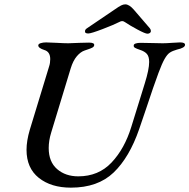

<svg xmlns="http://www.w3.org/2000/svg" viewBox="-20 -849 871 883"><path d="M102 -160Q102 -201 117 -252L206 -544Q211 -559 211 -577Q211 -611 184 -619Q156 -628 156 -640Q156 -647 167 -650.5Q178 -654 192 -654Q207 -654 241 -652Q275 -650 294 -650Q311 -650 347 -652L390 -653Q416 -653 413 -640Q412 -634 404.5 -630Q397 -626 386 -622.5Q375 -619 370 -617Q351 -611 333.5 -590.5Q316 -570 305 -534L215 -238Q204 -202 204 -168Q204 -105 242.5 -71.5Q281 -38 340 -38Q433 -38 493 -101.5Q553 -165 584 -266L625 -398L646 -466Q666 -530 666 -564Q666 -589 655.5 -601Q645 -613 623 -620Q608 -625 601 -629Q594 -633 595 -640Q595 -646 604 -649Q613 -652 626 -652L681 -651Q698 -650 728 -650Q745 -650 771 -652Q797 -654 808 -654Q831 -654 831 -643Q831 -629 794 -621Q773 -615 761 -607Q749 -599 737 -578Q725 -557 709 -514Q687 -455 652 -349L620 -255Q575 -125 502.5 -55.5Q430 14 306 14Q215 14 158.5 -31Q102 -76 102 -160ZM371 -706Q371 -713 380 -719L507 -805Q527 -819 537 -824Q547 -829 556 -829Q574 -829 595 -805L669 -719Q674 -713 674 -706Q674 -701 669.5 -697.5Q665 -694 658 -694Q648 -694 612.5 -713Q577 -732 555 -747Q548 -752 542 -752Q536 -752 529 -748Q506 -736 452.5 -715.5Q399 -695 386 -695Q369 -695 371 -706Z"/></svg>

Font: EB Garamond Medium
Style: Italic
Weight: 500
Italic angle: -17.2°
Designer: Georg Duffner and Octavio Pardo
Foundry: Georg Duffner
Version: Version 1.000